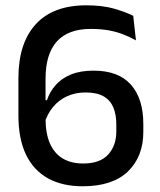

<svg xmlns="http://www.w3.org/2000/svg" viewBox="-20 -670 588 704"><path d="M283 13Q208.5 13 155.8 -16.2Q103 -45.5 75.2 -103.2Q47.5 -161 47.5 -247V-384Q47.5 -511 110.8 -580.8Q174 -650.5 296.5 -650.5Q355.5 -650.5 397.5 -638.5Q439.5 -626.5 468.5 -612L478.5 -522Q457 -534 433 -543.5Q409 -553 379.8 -558.5Q350.5 -564 313 -564Q230 -564 188.5 -518Q147 -472 147 -381V-235.5Q147 -180.5 163.2 -143.8Q179.5 -107 210.2 -88.8Q241 -70.5 285 -70.5Q347 -70.5 376.8 -103.5Q406.5 -136.5 406.5 -188V-214Q406.5 -250 395.5 -276.2Q384.5 -302.5 359.8 -316.8Q335 -331 293.5 -331Q256.5 -331 226.2 -317.2Q196 -303.5 174.5 -277.8Q153 -252 142.5 -216.5L135.5 -302.5H152Q162.5 -333.5 184 -358Q205.5 -382.5 240 -396.8Q274.5 -411 323 -411Q414 -411 459.8 -359.8Q505.5 -308.5 505.5 -215.5V-186.5Q505.5 -96 449.2 -41.5Q393 13 283 13Z"/></svg>

Font: Anek Malayalam Medium
Style: Regular
Weight: 500
Designer: Maithili Shingre (Malayalam) & Yesha Goshar (Latin)
Foundry: Ek Type
Version: Version 1.003